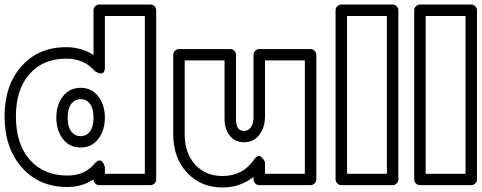

<svg xmlns="http://www.w3.org/2000/svg" viewBox="-40 -787 2112 842"><path d="M-20 -276.9Q-20 -412.1 54 -496.1Q127.9 -580.1 250 -580.1Q316.9 -580.1 370.1 -545.9V-742.2Q370.1 -752.9 377.9 -760Q385.7 -767.1 395 -767.1H620.1Q630.9 -767.1 637.9 -759.3Q645 -751.5 645 -742.2V0Q645 10.7 637.2 17.8Q629.4 24.9 620.1 24.9H395Q384.8 24.9 377.9 17.6Q371.1 10.3 370.1 0Q318.4 33.2 255.9 33.2Q131.3 33.2 55.7 -52.7Q-20 -138.7 -20 -276.9ZM29.8 -276.9Q29.8 -155.3 90.8 -86.2Q151.9 -17.1 255.9 -17.1Q331.5 -17.1 376 -70.8Q390.6 -86.4 400.4 -82.8Q410.2 -79.1 415 -67.4L419.9 -55.2V-24.9H595.2V-716.8H419.9V-491.2Q419.9 -478 415.3 -471.4Q410.6 -464.8 404.3 -464.8Q397.9 -464.8 391.6 -467Q385.3 -469.2 380.9 -472.2L376 -475.1Q329.6 -529.8 250 -529.8Q148.9 -529.8 89.4 -462.4Q29.8 -395 29.8 -276.9ZM314 -401.9Q362.3 -401.9 391.1 -364Q419.9 -326.2 419.9 -271Q419.9 -215.8 391.1 -178Q362.3 -140.1 314 -140.1Q264.6 -140.1 235.8 -177.7Q207 -215.3 207 -271Q207 -326.7 235.8 -364.3Q264.6 -401.9 314 -401.9ZM314 -189.9Q338.9 -189.9 354.5 -210.2Q370.1 -230.5 370.1 -271Q370.1 -311.5 354.5 -331.8Q338.9 -352.1 314 -352.1Q288.6 -352.1 272.7 -331.8Q256.8 -311.5 256.8 -271Q256.8 -230.5 272.7 -210.2Q288.6 -189.9 314 -189.9Z M719.7 -198.2V-546.9Q719.7 -557.6 727.8 -564.7Q735.8 -571.8 745.1 -571.8H969.7Q980.5 -571.8 987.8 -564Q995.1 -556.2 995.1 -546.9V-263.2Q995.1 -212.9 1029.8 -212.9Q1048.3 -212.9 1060.1 -228.3Q1071.8 -243.7 1071.8 -275.9V-546.9Q1071.8 -557.6 1079.8 -564.7Q1087.9 -571.8 1097.2 -571.8H1321.8Q1332.5 -571.8 1339.8 -564Q1347.2 -556.2 1347.2 -546.9V0Q1347.2 10.7 1339.1 17.8Q1331.1 24.9 1321.8 24.9H1097.2Q1086.4 24.9 1079.1 17.1Q1071.8 9.3 1071.8 0V-11.2Q1012.7 35.2 936 35.2Q840.8 35.2 780.3 -29.8Q719.7 -94.7 719.7 -198.2ZM770 -198.2Q770 -114.3 816.2 -64.7Q862.3 -15.1 936 -15.1Q1025.9 -15.1 1076.2 -89.8Q1083 -100.1 1090.1 -102.3Q1097.2 -104.5 1102.8 -100.6Q1108.4 -96.7 1112.8 -91.3Q1117.2 -85.9 1119.6 -81.1L1122.1 -76.2V-24.9H1296.9V-522H1122.1V-275.9Q1122.1 -228.5 1097.2 -195.8Q1072.3 -163.1 1029.8 -163.1Q991.2 -163.1 968 -192.1Q944.8 -221.2 944.8 -263.2V-522H770Z M1431.6 0V-742.2Q1431.6 -752.9 1439.7 -760Q1447.8 -767.1 1457 -767.1H1681.6Q1692.4 -767.1 1699.7 -759.3Q1707 -751.5 1707 -742.2V0Q1707 10.7 1699 17.8Q1690.9 24.9 1681.6 24.9H1457Q1446.3 24.9 1439 17.1Q1431.6 9.3 1431.6 0ZM1481.9 -24.9H1656.7V-716.8H1481.9Z M1776.4 0V-742.2Q1776.4 -752.9 1784.4 -760Q1792.5 -767.1 1801.8 -767.1H2026.4Q2037.1 -767.1 2044.4 -759.3Q2051.8 -751.5 2051.8 -742.2V0Q2051.8 10.7 2043.7 17.8Q2035.6 24.9 2026.4 24.9H1801.8Q1791 24.9 1783.7 17.1Q1776.4 9.3 1776.4 0ZM1826.7 -24.9H2001.5V-716.8H1826.7Z"/></svg>

Font: Trueno Black Outline
Style: Regular
Weight: 900
Width: 6
Designer: Julieta Ulanovsky
Foundry: Julieta Ulanovsky
Version: Version 3.001b | FøM Fix